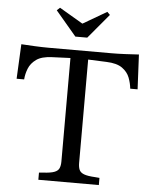

<svg xmlns="http://www.w3.org/2000/svg" viewBox="-60 -966 805 1015"><g transform="rotate(5 342.0 -458.0)"><path d="M295 -107V-656L198 -652Q143 -650 114.5 -629.5Q86 -609 74.5 -580Q63 -551 61 -522H21L30 -706Q59 -704 100.5 -702Q142 -700 174 -700H510Q542 -700 583 -702Q624 -704 654 -706L663 -522H624Q621 -551 610 -580Q599 -609 570.5 -629.5Q542 -650 487 -652L389 -656V-107Q389 -86 395 -71.5Q401 -57 420.5 -49.5Q440 -42 480 -40L503 -38V0H182V-38L205 -40Q244 -42 263.5 -49.5Q283 -57 289 -71.5Q295 -86 295 -107ZM311 -771 201 -901 217 -916 341 -843H343L468 -916L483 -901L374 -771Z"/></g></svg>

Font: Hedvig Letters Serif 14pt
Style: Regular
Weight: 400
Designer: Alexander Örn & Tor Weibull
Foundry: Kanon Foundry
Version: Version 1.000; ttfautohint (v1.8.4.7-5d5b)